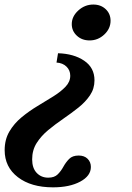

<svg xmlns="http://www.w3.org/2000/svg" viewBox="-84 -554 566 824"><path d="M165 -325.5Q233 -323.5 277.2 -293.5Q321.5 -263.5 321.5 -209.5Q321.5 -173.5 302.2 -145Q283 -116.5 252.5 -92.2Q222 -68 187.8 -44.5Q153.5 -21 123 4.2Q92.5 29.5 73.2 60Q54 90.5 54 130Q54 167.5 73.5 188Q93 208.5 123 208.5Q149.5 208.5 163.8 194.2Q178 180 188.2 161.2Q198.5 142.5 212.8 128Q227 113.5 253.5 113.5Q278 113.5 292 127.5Q306 141.5 306 162.5Q306 201 260.2 225.5Q214.5 250 143.5 250Q49.5 250 -7.2 206.5Q-64 163 -64 90.5Q-64 45 -43.8 10.5Q-23.5 -24 8.5 -50.5Q40.5 -77 76.8 -98.8Q113 -120.5 145 -140.5Q177 -160.5 197.2 -181.8Q217.5 -203 217.5 -229Q217.5 -252.5 201.2 -268.2Q185 -284 158.5 -285.5ZM316.5 -534.5Q348.5 -534.5 369.5 -514.8Q390.5 -495 390.5 -465Q390.5 -431 363.5 -405.8Q336.5 -380.5 300.5 -380.5Q267.5 -380.5 245.8 -400.8Q224 -421 224 -450.5Q224 -483.5 252 -509Q280 -534.5 316.5 -534.5Z"/></svg>

Font: Libre Caslon Text SemiBold Italic
Style: Regular
Weight: 600
Italic angle: -22.583°
Designer: Pablo Impallari, Rodrigo Fuenzalida, Katja Schimmel
Foundry: Pablo Impallari, Rodrigo Fuenzalida
Version: Version 2.000